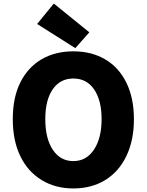

<svg xmlns="http://www.w3.org/2000/svg" viewBox="-20 -1047 826 1081"><path d="M215 -33Q137 -80 94.5 -167.5Q52 -255 52 -376Q52 -499 95 -584Q138 -669 214.5 -713.5Q291 -758 393 -758Q495 -758 572 -713Q649 -668 691.5 -581.5Q734 -495 734 -376Q734 -257 691.5 -168.5Q649 -80 572 -33Q495 14 393 14Q292 14 215 -33ZM552 -376Q552 -482 510 -543.5Q468 -605 393 -605Q319 -605 277 -544.5Q235 -484 235 -376Q235 -267 277.5 -203.5Q320 -140 393 -140Q466 -140 509 -204.5Q552 -269 552 -376ZM189 -912 283 -1027 483 -865 404 -776Z"/></svg>

Font: Merged Yaku Han JP Black
Style: Regular
Weight: 900
Designer: Ryoko NISHIZUKA 西塚涼子 (kana, bopomofo & ideographs); Paul D. Hunt (Latin, Greek & Cyrillic); Sandoll Communications 산돌커뮤니
Foundry: Adobe
Version: Version 2.004